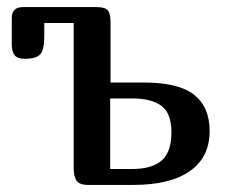

<svg xmlns="http://www.w3.org/2000/svg" viewBox="-20 -522 640 542"><path d="M44.9 -502H252Q275.9 -502 283.9 -493.2Q292 -484.4 292 -460V-289.1H384.8Q484.4 -289.1 528.1 -254.4Q571.8 -219.7 571.8 -151.9Q571.8 -78.1 516.1 -39.1Q460.4 0 356.9 0H228Q205.1 0 196.5 -11.5Q188 -22.9 188 -46.9V-457H105V-419.9Q105 -380.9 93.3 -368.4Q81.5 -356 49.8 -356Q29.3 -356 21.2 -366.2Q13.2 -376.5 13.2 -397.9V-471.2Q13.2 -502 44.9 -502ZM291 -44.9H353Q408.7 -44.9 436.3 -68.8Q463.9 -92.8 463.9 -147.9Q463.9 -202.6 435.5 -223.4Q407.2 -244.1 353 -244.1H291Z"/></svg>

Font: Marmelad
Style: Regular
Weight: 400
Designer: Manvel Shmavonyan
Foundry: Cyreal (www.cyreal.org)
Version: Version 1.000